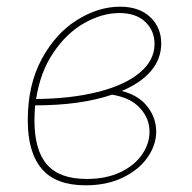

<svg xmlns="http://www.w3.org/2000/svg" viewBox="-20 -548 574 574"><path d="M447 -155Q447 -115 421.5 -78Q396 -41 348 -17.5Q300 6 236 6Q147 6 105 -43Q63 -92 63 -189Q63 -294 104.5 -371Q146 -448 210 -488Q274 -528 339 -528Q396 -528 429 -497Q462 -466 462 -418Q462 -372 431.5 -336Q401 -300 344 -276Q395 -263 421 -229Q447 -195 447 -155ZM88 -252Q192 -253 272 -273Q352 -293 397 -330Q442 -367 442 -417Q442 -456 414.5 -482.5Q387 -509 337 -509Q285 -509 232 -479Q179 -449 139.5 -390.5Q100 -332 88 -252ZM427 -154Q427 -194 398.5 -225Q370 -256 315 -265Q221 -233 85 -233Q83 -205 83 -188Q83 -99 120.5 -56Q158 -13 239 -13Q298 -13 340.5 -33.5Q383 -54 405 -86.5Q427 -119 427 -154Z"/></svg>

Font: Bitter Pro Thin
Style: Italic
Weight: 250
Italic angle: -9°
Designer: Sol Matas, and Bitter project Authors
Foundry: Sol Matas
Version: Version 1.010